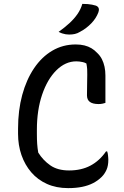

<svg xmlns="http://www.w3.org/2000/svg" viewBox="-20 -949 640 989"><path d="M331 20Q270 20 222 -1.5Q174 -23 141 -61.5Q108 -100 90.5 -150.5Q73 -201 73 -260V-286Q73 -381 94.5 -460Q116 -539 155.5 -597.5Q195 -656 249.5 -688Q304 -720 370 -720Q395 -720 415 -715Q435 -710 451 -700.5Q467 -691 480 -677Q496 -662 505 -644Q514 -626 518.5 -605Q523 -584 523 -560V-419Q517 -417 508 -415Q499 -413 488 -413Q458 -413 443 -424Q428 -435 428 -458Q428 -503 429 -534Q430 -565 429 -593Q428 -607 425 -622Q416 -627 407 -629Q389 -633 373 -633Q317 -633 270.5 -587Q224 -541 197 -461.5Q170 -382 170 -280V-259Q170 -230 171.5 -208Q173 -186 177 -163Q202 -123 239.5 -97Q277 -71 336 -71Q399 -71 446 -96Q493 -121 526 -169H532Q534 -164 535 -158.5Q536 -153 536.5 -147.5Q537 -142 537.5 -136.5Q538 -131 538 -126Q538 -95 528.5 -74Q519 -53 504 -38Q485 -19 460 -6Q435 7 403 13.5Q371 20 331 20ZM404 -929Q419 -929 431.5 -928Q444 -927 454 -925Q464 -923 474 -920Q486 -915 488.5 -906Q491 -897 487 -886Q481 -870 472 -856Q463 -842 450.5 -829Q438 -816 423.5 -805Q409 -794 392 -785Q379 -777 365.5 -774Q352 -771 336 -771Q327 -771 318 -772.5Q309 -774 300 -777Q291 -780 282 -785Q313 -807 337.5 -829.5Q362 -852 379 -876.5Q396 -901 404 -929Z"/></svg>

Font: Code D Ace
Style: Regular
Weight: 400
Version: Version 1.085; ttfautohint (v1.8.4.7-5d5b);Nerd Fonts 3.0.2